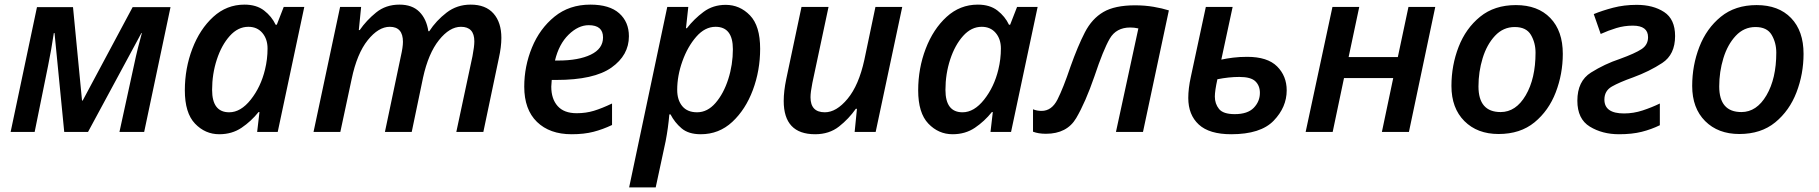

<svg xmlns="http://www.w3.org/2000/svg" viewBox="-20 -571 7871 831"><path d="M26 0H130L188 -286Q195 -320 201.5 -357Q208 -394 213 -428H216L258 0H361L592 -428H594Q586 -400 577 -363.5Q568 -327 560 -289L497 0H604L718 -540H554L338 -136H335L296 -540H140Z M929 10Q984 10 1025.5 -18Q1067 -46 1099 -86H1103L1093 0H1182L1297 -541H1208L1178 -464H1173Q1156 -500 1123 -525.5Q1090 -551 1038 -551Q961 -551 903 -498Q845 -445 812.5 -360Q780 -275 780 -180Q780 -82 824 -36Q868 10 929 10ZM972 -85Q898 -85 898 -182Q898 -251 918.5 -313.5Q939 -376 974.5 -415.5Q1010 -455 1055 -455Q1093 -455 1115.5 -428.5Q1138 -402 1138 -361Q1138 -315 1127 -270Q1109 -195 1065.5 -140Q1022 -85 972 -85Z M1337 0H1453L1502 -229Q1525 -339 1571.5 -397Q1618 -455 1667 -455Q1724 -455 1724 -390Q1724 -367 1715 -328L1646 0H1762L1811 -235Q1834 -340 1880 -397.5Q1926 -455 1975 -455Q2033 -455 2033 -392Q2033 -370 2025 -328L1955 0H2072L2139 -319Q2150 -368 2150 -407Q2150 -474 2116 -512.5Q2082 -551 2017 -551Q1958 -551 1913 -516.5Q1868 -482 1838 -436H1834Q1826 -489 1795 -520Q1764 -551 1709 -551Q1650 -551 1608 -517Q1566 -483 1537 -441H1533L1543 -541H1452Z M2454 10Q2508 10 2548.5 -0.5Q2589 -11 2629 -30V-123Q2585 -102 2550.5 -91.5Q2516 -81 2476 -81Q2421 -81 2393.5 -112Q2366 -143 2366 -196Q2366 -205 2368 -225H2388Q2551 -225 2626.5 -278.5Q2702 -332 2702 -414Q2702 -476 2660 -513.5Q2618 -551 2535 -551Q2444 -551 2380 -499Q2316 -447 2282.5 -365.5Q2249 -284 2249 -196Q2249 -97 2304 -43.5Q2359 10 2454 10ZM2382 -309Q2399 -380 2441 -421Q2483 -462 2528 -462Q2590 -462 2590 -409Q2590 -360 2537 -334.5Q2484 -309 2396 -309Z M2703 240H2818L2861 40Q2872 -17 2877 -76H2882Q2900 -41 2930 -15.5Q2960 10 3013 10Q3092 10 3149.5 -43.5Q3207 -97 3238.5 -181.5Q3270 -266 3270 -360Q3270 -459 3226 -504.5Q3182 -550 3121 -550Q3066 -550 3025 -519.5Q2984 -489 2953 -449H2949L2959 -541H2868ZM2997 -85Q2955 -85 2933 -111.5Q2911 -138 2911 -182Q2911 -243 2933.5 -306Q2956 -369 2993.5 -412Q3031 -455 3077 -455Q3152 -455 3152 -358Q3152 -291 3132 -228.5Q3112 -166 3077 -125.5Q3042 -85 2997 -85Z M3508 10Q3569 10 3611.5 -23.5Q3654 -57 3684 -100H3689L3679 0H3770L3885 -541H3769L3721 -312Q3697 -202 3648.5 -143.5Q3600 -85 3550 -85Q3488 -85 3488 -150Q3488 -172 3496 -212L3566 -541H3449L3383 -229Q3372 -176 3372 -134Q3372 10 3508 10Z M4103 10Q4158 10 4199.5 -18Q4241 -46 4273 -86H4277L4267 0H4356L4471 -541H4382L4352 -464H4347Q4330 -500 4297 -525.5Q4264 -551 4212 -551Q4135 -551 4077 -498Q4019 -445 3986.5 -360Q3954 -275 3954 -180Q3954 -82 3998 -36Q4042 10 4103 10ZM4146 -85Q4072 -85 4072 -182Q4072 -251 4092.5 -313.5Q4113 -376 4148.5 -415.5Q4184 -455 4229 -455Q4267 -455 4289.5 -428.5Q4312 -402 4312 -361Q4312 -315 4301 -270Q4283 -195 4239.5 -140Q4196 -85 4146 -85Z M4507 8Q4598 8 4638 -60Q4678 -128 4717 -241Q4755 -355 4783 -403.5Q4811 -452 4872 -452Q4889 -452 4907 -448L4810 0H4927L5039 -526Q5011 -535 4973 -541.5Q4935 -548 4893 -548Q4805 -548 4755.5 -519Q4706 -490 4675.5 -431Q4645 -372 4613 -282Q4582 -190 4557 -140.5Q4532 -91 4488 -91Q4468 -91 4451 -98V-1Q4474 8 4507 8Z M5309 10Q5436 10 5492.5 -48.5Q5549 -107 5549 -180Q5549 -242 5507.5 -283.5Q5466 -325 5378 -325Q5345 -325 5317 -321.5Q5289 -318 5266 -313L5315 -541H5199L5134 -238Q5123 -188 5123 -147Q5123 -74 5168.5 -32Q5214 10 5309 10ZM5324 -77Q5274 -77 5256 -99.5Q5238 -122 5238 -153Q5238 -178 5249 -228Q5299 -238 5344 -238Q5394 -238 5413.5 -219Q5433 -200 5433 -169Q5433 -132 5406.5 -104.5Q5380 -77 5324 -77Z M5631 0 5747 -541H5863L5817 -324H6030L6076 -541H6192L6078 0H5961L6010 -233H5797L5748 0Z M6466 9Q6560 9 6621.5 -41.5Q6683 -92 6713.5 -171.5Q6744 -251 6744 -338Q6744 -437 6690 -493Q6636 -549 6541 -549Q6448 -549 6386 -498.5Q6324 -448 6293 -368Q6262 -288 6262 -199Q6262 -103 6318 -47Q6374 9 6466 9ZM6475 -86Q6379 -86 6379 -197Q6379 -260 6397 -319Q6415 -378 6450.5 -416Q6486 -454 6536 -454Q6586 -454 6606 -420Q6626 -386 6626 -343Q6626 -231 6583.5 -158.5Q6541 -86 6475 -86Z M6987 10Q7044 10 7085.5 -0.5Q7127 -11 7164 -29V-123Q7129 -106 7089.5 -93Q7050 -80 7009 -80Q6924 -80 6924 -140Q6924 -178 6956.5 -196.5Q6989 -215 7048 -236Q7119 -262 7174.5 -298.5Q7230 -335 7230 -415Q7230 -488 7182.5 -519Q7135 -550 7064 -550Q7009 -550 6961.5 -537.5Q6914 -525 6878 -510L6908 -424Q6941 -439 6975.5 -449.5Q7010 -460 7047 -460Q7113 -460 7113 -410Q7113 -377 7085 -358.5Q7057 -340 6991 -316Q6925 -294 6866 -257Q6807 -220 6807 -135Q6807 -56 6861 -23Q6915 10 6987 10Z M7508 9Q7602 9 7663.5 -41.5Q7725 -92 7755.5 -171.5Q7786 -251 7786 -338Q7786 -437 7732 -493Q7678 -549 7583 -549Q7490 -549 7428 -498.5Q7366 -448 7335 -368Q7304 -288 7304 -199Q7304 -103 7360 -47Q7416 9 7508 9ZM7517 -86Q7421 -86 7421 -197Q7421 -260 7439 -319Q7457 -378 7492.5 -416Q7528 -454 7578 -454Q7628 -454 7648 -420Q7668 -386 7668 -343Q7668 -231 7625.5 -158.5Q7583 -86 7517 -86Z"/></svg>

Font: Noto Sans UI Medium
Style: Italic
Weight: 500
Italic angle: -12°
Designer: Monotype Design Team
Foundry: Monotype Imaging Inc.
Version: Version 1.901